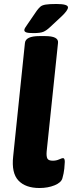

<svg xmlns="http://www.w3.org/2000/svg" viewBox="-20 -935 361 963"><path d="M178 8Q108 8 72.5 -29.5Q37 -67 46 -150L105 -719Q108 -754 178 -754H206Q275 -754 271 -720L214 -175Q212 -151 217.5 -140Q223 -129 245 -129Q262 -129 276.5 -135.5Q291 -142 296 -142Q305 -142 305 -123Q305 -113 302.5 -89Q300 -65 293 -41Q287 -19 253.5 -5.5Q220 8 178 8ZM147 -769Q122 -769 112 -772.5Q102 -776 102 -784Q102 -789 106 -795.5Q110 -802 117 -812L165 -882Q174 -894 182.5 -901.5Q191 -909 209 -912Q227 -915 263 -915Q321 -915 321 -898Q321 -883 288 -852L231 -799Q213 -782 197.5 -775.5Q182 -769 147 -769Z"/></svg>

Font: Asap Semi Expanded Semi Expanded ExtraBold
Style: Italic
Weight: 800
Width: 6
Italic angle: -6°
Designer: Pablo Cosgaya
Foundry: Omnibus-Type
Version: Version 3.001; ttfautohint (v1.8.4.7-5d5b)